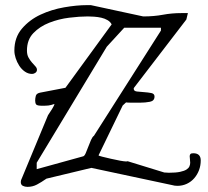

<svg xmlns="http://www.w3.org/2000/svg" viewBox="-20 -688 809 748"><path d="M61 21Q61 20 61.5 17.5Q62 15 62 14L167 -239Q174 -249 183 -263.5Q192 -278 192 -283Q178 -278 168.5 -277Q159 -276 145 -276Q125 -276 121 -281Q117 -286 117 -296Q117 -305 119.5 -314.5Q122 -324 136 -327L235 -346L415 -593Q410 -603 399 -609.5Q388 -616 374.5 -619Q361 -622 346.5 -623Q332 -624 322 -624Q290 -624 249.5 -619Q209 -614 172 -599.5Q135 -585 110 -559Q85 -533 85 -491Q85 -475 91 -464Q97 -453 104.5 -444.5Q112 -436 118 -429.5Q124 -423 124 -416Q124 -409 118 -404.5Q112 -400 105 -400Q90 -400 77 -409Q64 -418 55 -432Q46 -446 41 -461.5Q36 -477 36 -491Q36 -542 65.5 -576.5Q95 -611 138 -631Q181 -651 230 -659.5Q279 -668 318 -668H334L538 -624Q580 -624 614.5 -630.5Q649 -637 687 -637H712L706 -612L502 -346Q501 -345 501 -344V-342Q501 -333 513.5 -331.5Q526 -330 541.5 -329Q557 -328 569.5 -325.5Q582 -323 582 -312Q582 -295 564 -291.5Q546 -288 526 -288Q510 -288 493 -288Q476 -288 471 -289L458 -277L365 -85Q365 -84 364 -83Q364 -81 378.5 -77.5Q393 -74 412 -69.5Q431 -65 448 -62Q465 -59 471 -59Q476 -59 477 -60L620 -16Q625 -16 629.5 -15.5Q634 -15 638 -15Q665 -15 681.5 -18.5Q698 -22 706.5 -27.5Q715 -33 718 -40Q721 -47 721 -54Q721 -61 720 -67.5Q719 -74 719 -79Q719 -84 721.5 -87.5Q724 -91 733 -91Q762 -91 762 -63Q762 -43 755.5 -25.5Q749 -8 737 6Q725 20 708 28Q691 36 671 36Q660 36 650 33L336 -34L161 8Q141 22 124 31Q107 40 87 40Q77 40 69 36Q61 32 61 21ZM123 -29 304 -79Q309 -80 314 -91.5Q319 -103 324 -116.5Q329 -130 334.5 -142.5Q340 -155 346 -159L607 -569V-580H464L396 -506L123 -54Z"/></svg>

Font: Miltonian
Style: Regular
Weight: 400
Designer: Pablo Impallari
Foundry: Pablo Impallari
Version: Version 1.008